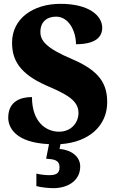

<svg xmlns="http://www.w3.org/2000/svg" viewBox="-20 -744 608 1003"><path d="M258 239C338 239 399 197 399 126C399 73 352 39 291 34L296 9C446 -1 540 -88 540 -210C540 -306 500 -374 357 -435C217 -494 191 -534 191 -577C191 -632 227 -657 273 -657C340 -657 377 -580 377 -513C478 -513 514 -550 514 -599C514 -660 448 -724 296 -724C153 -724 43 -647 43 -521C43 -430 83 -358 225 -296C327 -252 390 -220 390 -154C390 -104 353 -56 288 -56C222 -56 147 -105 147 -237C85 -237 23 -213 23 -129C23 -78 60 1 236 9L221 85C261 88 291 91 291 130C291 165 269 171 234 171C217 171 192 168 170 163V228C192 235 239 239 258 239Z"/></svg>

Font: Noto Serif Ethiopic SemiCondensed Black
Style: Regular
Weight: 900
Width: 4
Designer: Monotype Design Team
Foundry: Monotype Imaging Inc.
Version: Version 2.102